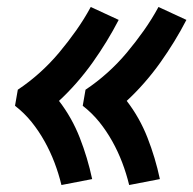

<svg xmlns="http://www.w3.org/2000/svg" viewBox="-20 -620 554 550"><path d="M350 -90Q342 -123 330 -154.5Q318 -186 301.5 -215.5Q285 -245 264.5 -270.5Q244 -296 217 -317L225 -363Q258 -385 288 -412Q318 -439 343.5 -469.5Q369 -500 392 -532.5Q415 -565 434 -600L514 -563Q498 -532 479 -501Q460 -470 439 -440.5Q418 -411 393.5 -383Q369 -355 343 -331Q380 -283 402.5 -225.5Q425 -168 438 -107ZM156 -90Q148 -123 136 -154.5Q124 -186 107.5 -215.5Q91 -245 70.5 -270.5Q50 -296 23 -317L31 -363Q64 -385 94 -412Q124 -439 149.5 -469.5Q175 -500 198 -532.5Q221 -565 240 -600L320 -563Q304 -532 285 -501Q266 -470 245 -440.5Q224 -411 199.5 -383Q175 -355 149 -331Q186 -283 208.5 -225.5Q231 -168 244 -107Z"/></svg>

Font: Iosevka Heavy Oblique
Style: Regular
Weight: 900
Italic angle: -9°
Monospace: yes
Designer: Belleve Invis
Foundry: Belleve Invis
Version: Version 32.5.0; ttfautohint (v1.8.4)